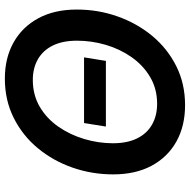

<svg xmlns="http://www.w3.org/2000/svg" viewBox="-16 -762 789 798"><g transform="rotate(-90 379.0 -363.5)"><path d="M539.1 -409.2 524.4 -318.4H251.5L266.1 -409.2ZM340.3 10.7Q253.9 10.7 189.2 -25.4Q124.5 -61.5 88.6 -128.4Q52.7 -195.3 52.7 -288.1Q52.7 -376 80.8 -456.8Q108.9 -537.6 161.4 -601.1Q213.9 -664.6 287.4 -701.4Q360.8 -738.3 450.7 -738.3Q536.6 -738.3 601.1 -702.1Q665.5 -666 701.7 -599.1Q737.8 -532.2 737.8 -439Q737.8 -350.6 709.2 -269.8Q680.7 -189 628.2 -125.7Q575.7 -62.5 502.7 -25.9Q429.7 10.7 340.3 10.7ZM345.7 -105.5Q408.2 -105.5 457 -134.3Q505.9 -163.1 539.8 -211.4Q573.7 -259.8 591.1 -318.8Q608.4 -377.9 608.4 -438.5Q608.4 -498.5 588.1 -539.3Q567.9 -580.1 531 -601.1Q494.1 -622.1 445.3 -622.1Q382.8 -622.1 333.7 -593.3Q284.7 -564.5 251 -515.9Q217.3 -467.3 199.7 -408.2Q182.1 -349.1 182.1 -289.1Q182.1 -229.5 202.4 -188.5Q222.7 -147.5 259.8 -126.5Q296.9 -105.5 345.7 -105.5Z"/></g></svg>

Font: Inter 24pt SemiBold
Style: Italic
Weight: 600
Italic angle: -9.3988°
Designer: Rasmus Andersson
Foundry: rsms
Version: Version 4.001;git-66647c0bb